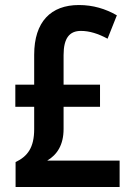

<svg xmlns="http://www.w3.org/2000/svg" viewBox="-20 -744 529 764"><path d="M294 -724C183 -724 116 -658 116 -526V-407H41V-319H116V-230C116 -157 90 -122 42 -99V0H456V-105H168C208 -129 233 -168 233 -231V-319H378V-407H233V-525C233 -593 257 -621 302 -621C336 -621 371 -610 408 -590L445 -683C400 -709 350 -724 294 -724Z"/></svg>

Font: Noto Sans Arabic Cond SemBd
Style: Regular
Weight: 600
Width: 3
Designer: Monotype Design Team, Nadine Chahine, Nizar Qandah and Khaled Hosny
Foundry: Monotype Imaging Inc.
Version: Version 2.012